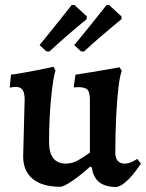

<svg xmlns="http://www.w3.org/2000/svg" viewBox="-20 -739 586 771"><path d="M79 -340Q79 -365 71 -377.5Q63 -390 44 -390Q36 -390 27.5 -388.5Q19 -387 19 -387L24 -439Q53 -443 83 -448.5Q113 -454 138.5 -459Q164 -464 179.5 -467.5Q195 -471 195 -471L203 -455Q198 -443 193.5 -413.5Q189 -384 185 -343.5Q181 -303 179 -258Q177 -213 177 -168Q177 -82 245 -82Q271 -82 295.5 -96.5Q320 -111 341 -126V-338Q341 -368 331.5 -378.5Q322 -389 295 -389Q292 -389 284.5 -388.5Q277 -388 276 -388L283 -439Q314 -444 345 -449Q376 -454 402 -458.5Q428 -463 444 -466Q460 -469 460 -469L469 -454Q462 -439 456 -390Q450 -341 446.5 -271Q443 -201 443 -124Q443 -104 453 -93Q463 -82 480 -82Q493 -82 505 -87Q517 -92 524 -96.5Q531 -101 531 -101L546 -82Q546 -82 537 -69Q528 -56 513.5 -38Q499 -20 481.5 -5.5Q464 9 447 12Q359 12 349 -66L342 -70Q301 -33 268 -11Q235 11 222 11Q150 11 111.5 -20.5Q73 -52 73 -111ZM468 -662Q468 -662 446 -644Q424 -626 389.5 -596.5Q355 -567 317 -532L305 -533L278 -558Q310 -596 339.5 -633Q369 -670 388.5 -694.5Q408 -719 408 -719H418L468 -673ZM328 -662Q328 -662 306 -644Q284 -626 250 -596.5Q216 -567 178 -532L166 -533L139 -558Q170 -596 199.5 -633Q229 -670 248.5 -694.5Q268 -719 268 -719H279L329 -673Z"/></svg>

Font: Alegreya SemiBold
Style: Regular
Weight: 600
Designer: Juan Pablo del Peral
Foundry: Huerta Tipografica
Version: Version 2.009